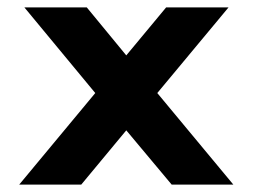

<svg xmlns="http://www.w3.org/2000/svg" viewBox="-20 -500 685 520"><path d="M238 -248 46 -480H215L322 -350L430 -480H599L406 -248L612 0H445L322 -147L200 0H32Z"/></svg>

Font: Prompt SemiBold
Style: Regular
Weight: 600
Designer: Katatrad Team
Foundry: CadsonDemak
Version: Version 1.001